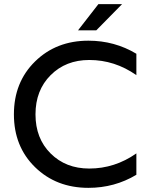

<svg xmlns="http://www.w3.org/2000/svg" viewBox="-20 -894 706 925"><path d="M406 11Q251 11 149 -88.5Q47 -188 47 -343Q47 -498 149 -598Q251 -698 406 -698Q532 -698 637 -635V-532Q533 -605 410 -605Q297 -605 224 -532Q151 -459 151 -343Q151 -227 224 -154.5Q297 -82 410 -82Q533 -82 637 -155V-52Q532 11 406 11ZM454 -874H568L444 -748H356Z"/></svg>

Font: Roundo Medium
Style: Regular
Weight: 500
Designer: Namrata Goyal (Gurmukhi), Shiva Nallaperumal (Latin)
Foundry: Indian Type Foundry
Version: Version 1.000;PS 1.0;hotconv 1.0.88;makeotf.lib2.5.647800